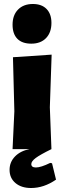

<svg xmlns="http://www.w3.org/2000/svg" viewBox="-20 -748 324 963"><path d="M52 -190 45 -461 239 -474 230 -210 238 0H43ZM238 -633Q238 -585 211 -557Q184 -529 137 -529Q91 -529 67 -553.5Q43 -578 43 -624Q43 -672 70.5 -700Q98 -728 145 -728Q189 -728 213.5 -703Q238 -678 238 -633ZM137 75Q137 92 160 92Q185 92 232 69L241 71L261 153Q200 195 136 195Q87 195 57.5 170Q28 145 28 104Q28 65 55 37Q82 9 128 0H238Q181 28 159 44.5Q137 61 137 75Z"/></svg>

Font: Luna Sans Black
Style: Regular
Weight: 900
Designer: Juan Pablo del Peral
Foundry: Huerta Tipografica
Version: Version 2.001; ttfautohint (v1.5)